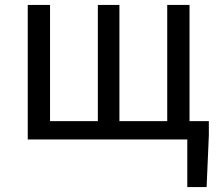

<svg xmlns="http://www.w3.org/2000/svg" viewBox="-20 -563 885 775"><path d="M92 0V-543H182V-74H375V-543H462V-74H655V-543H745V-74H823V-17L814 192H736V0Z"/></svg>

Font: Swei Fan Sans CJK TC
Style: Regular
Weight: 400
Version: Version 2.130